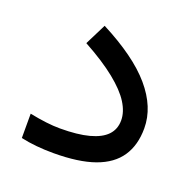

<svg xmlns="http://www.w3.org/2000/svg" viewBox="-91 -563 662 656"><g transform="rotate(20 239.5 -235.5)"><path d="M159.2 -87.9Q135.3 -87.9 107.7 -91.3Q80.1 -94.7 48.3 -101.1V-12.7Q74.7 -6.8 104.7 -3.9Q134.8 -1 166.5 -1Q258.3 -1 316.4 -21.7Q374.5 -42.5 402.3 -84Q430.2 -125.5 430.2 -186.5Q430.2 -225.1 415 -262Q399.9 -298.8 369.4 -334.5Q338.9 -370.1 292.2 -403.8Q245.6 -437.5 183.1 -469.7L144.5 -392.6Q216.8 -353 261.2 -317.1Q305.7 -281.2 326.2 -248.5Q346.7 -215.8 346.7 -185.1Q346.7 -152.8 326.2 -131.3Q305.7 -109.9 264.2 -98.9Q222.7 -87.9 159.2 -87.9Z"/></g></svg>

Font: Vazirmatn
Style: Regular
Weight: 400
Designer: Saber Rastikerdar
Foundry: Saber Rastikerdar
Version: Version 33.003;September 2, 2022;FontCreator 14.0.0.2862 64-